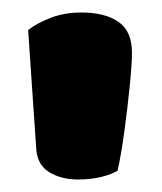

<svg xmlns="http://www.w3.org/2000/svg" viewBox="-20 -708 259 307"><path d="M168 -435Q158 -429 141.5 -425Q125 -421 105 -421Q78 -421 59 -432.5Q40 -444 38 -469L25 -660Q39 -671 61 -679.5Q83 -688 110 -688Q148 -688 169.5 -673Q191 -658 191 -624Q191 -606 187.5 -571Q184 -536 179 -499Q174 -462 168 -435Z"/></svg>

Font: Baloo Tamma 2 ExtraBold
Style: Regular
Weight: 800
Designer: Divya Kowshik, Shuchita Grover and Ek Type
Foundry: Ek Type
Version: Version 1.700